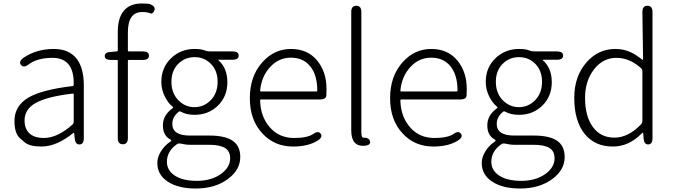

<svg xmlns="http://www.w3.org/2000/svg" viewBox="-20 -828 3865 1102"><path d="M218 13Q150 13 122 -11Q108 -23 94 -35Q63 -63 63 -134Q63 -221 145 -269Q224 -314 397 -334Q403 -335 403 -341Q407 -496 281 -496Q194 -496 144 -458Q115 -436 100 -456Q86 -476 116 -497Q190 -547 289 -547Q379 -547 423 -487Q461 -434 461 -338V-35Q461 0 437 1Q412 2 409 -33L406 -63Q405 -68 401 -65Q305 13 218 13ZM230 -36Q273 -36 315 -57Q354 -76 395 -112Q403 -119 403 -130V-287Q403 -292 398 -291Q250 -274 183 -236Q121 -200 121 -137Q121 -85 153 -59Q182 -36 230 -36Z M685 0Q656 0 656 -36V-479Q656 -484 651 -484H618Q582 -484 581 -506Q581 -528 616 -530L650 -533Q656 -533 656 -539V-645Q656 -725 691 -766.5Q726 -808 793 -808Q831 -808 842 -804Q875 -790 866 -768Q856 -745 841 -752Q826 -759 796 -759Q714 -759 714 -642V-538Q714 -533 719 -533H799Q835 -533 835 -509Q835 -484 799 -484H719Q714 -484 714 -479V-36Q714 0 685 0Z M1103 254Q1003 254 943 214.5Q883 175 883 108Q883 73 904.5 39.5Q926 6 955 -13Q963 -19 963 -21.5Q963 -24 955 -29Q915 -52 915 -108.5Q915 -165 966 -203Q974 -209 974 -211Q974 -213 966 -220Q946 -236 927 -272Q906 -313 906 -358Q906 -440 961.5 -493.5Q1017 -547 1097 -547Q1134 -547 1154 -539Q1168 -533 1183 -533H1314Q1350 -533 1350 -509Q1350 -485 1314 -485H1235Q1230 -485 1234 -482Q1285 -437 1285 -356Q1285 -275 1231 -222Q1177 -169 1097 -169Q1049 -169 1018 -187Q1011 -191 1005 -186Q969 -157 969 -117Q969 -50 1069 -50H1181Q1272 -50 1315.5 -20Q1359 10 1359 73Q1359 146 1290 198Q1216 254 1103 254ZM1249 170Q1301 132 1301 81Q1301 39 1271 21Q1241 3 1180 3H1071Q1045 3 1015 -4Q1004 -6 995 0Q938 40 938 101Q938 150 983.5 180Q1029 210 1111 210Q1193 210 1249 170ZM1003 -253.5Q1042 -213 1096.5 -213Q1151 -213 1190 -253.5Q1229 -294 1229 -358Q1229 -422 1191 -461Q1153 -500 1097 -500Q1041 -500 1002.5 -461Q964 -422 964 -358Q964 -294 1003 -253.5Z M1662 13Q1556 13 1487 -61Q1414 -138 1414 -264.5Q1414 -391 1486 -471Q1554 -547 1649.5 -547Q1745 -547 1799.5 -481.5Q1854 -416 1854 -318Q1854 -299 1853 -280Q1851 -257 1816 -257H1478Q1473 -257 1473 -252Q1475 -159 1528.5 -97.5Q1582 -36 1668 -36Q1744 -36 1778 -59Q1807 -80 1821 -60Q1834 -40 1803 -21Q1749 13 1662 13ZM1473 -308Q1473 -303 1478 -303H1796Q1801 -303 1801 -308Q1801 -398 1760.5 -447.5Q1720 -497 1650.5 -497Q1581 -497 1533 -446Q1481 -392 1473 -308Z M1996 -79V-759Q1996 -795 2025 -795Q2054 -795 2054 -759V-73Q2054 -37 2065 -38Q2099 -39 2104 -16Q2108 6 2071 9Q1996 13 1996 -79Z M2467 13Q2361 13 2292 -61Q2219 -138 2219 -264.5Q2219 -391 2291 -471Q2359 -547 2454.5 -547Q2550 -547 2604.5 -481.5Q2659 -416 2659 -318Q2659 -299 2658 -280Q2656 -257 2621 -257H2283Q2278 -257 2278 -252Q2280 -159 2333.5 -97.5Q2387 -36 2473 -36Q2549 -36 2583 -59Q2612 -80 2626 -60Q2639 -40 2608 -21Q2554 13 2467 13ZM2278 -308Q2278 -303 2283 -303H2601Q2606 -303 2606 -308Q2606 -398 2565.5 -447.5Q2525 -497 2455.5 -497Q2386 -497 2338 -446Q2286 -392 2278 -308Z M2965 254Q2865 254 2805 214.5Q2745 175 2745 108Q2745 73 2766.5 39.5Q2788 6 2817 -13Q2825 -19 2825 -21.5Q2825 -24 2817 -29Q2777 -52 2777 -108.5Q2777 -165 2828 -203Q2836 -209 2836 -211Q2836 -213 2828 -220Q2808 -236 2789 -272Q2768 -313 2768 -358Q2768 -440 2823.5 -493.5Q2879 -547 2959 -547Q2996 -547 3016 -539Q3030 -533 3045 -533H3176Q3212 -533 3212 -509Q3212 -485 3176 -485H3097Q3092 -485 3096 -482Q3147 -437 3147 -356Q3147 -275 3093 -222Q3039 -169 2959 -169Q2911 -169 2880 -187Q2873 -191 2867 -186Q2831 -157 2831 -117Q2831 -50 2931 -50H3043Q3134 -50 3177.5 -20Q3221 10 3221 73Q3221 146 3152 198Q3078 254 2965 254ZM3111 170Q3163 132 3163 81Q3163 39 3133 21Q3103 3 3042 3H2933Q2907 3 2877 -4Q2866 -6 2857 0Q2800 40 2800 101Q2800 150 2845.5 180Q2891 210 2973 210Q3055 210 3111 170ZM2865 -253.5Q2904 -213 2958.5 -213Q3013 -213 3052 -253.5Q3091 -294 3091 -358Q3091 -422 3053 -461Q3015 -500 2959 -500Q2903 -500 2864.5 -461Q2826 -422 2826 -358Q2826 -294 2865 -253.5Z M3497 13Q3395 13 3336 -59Q3276 -134 3276 -266Q3276 -391 3347 -471Q3414 -547 3512 -547Q3557 -547 3596 -530Q3628 -516 3667 -485Q3671 -482 3671 -487L3667 -759Q3667 -795 3696 -795Q3725 -795 3725 -759V-35Q3725 0 3701 1Q3677 2 3674 -33L3672 -61Q3671 -67 3669.5 -67Q3668 -67 3660 -59Q3588 13 3497 13ZM3659 -114Q3667 -122 3667 -134V-419Q3667 -430 3659 -437Q3594 -496 3517.5 -496Q3441 -496 3389.5 -430Q3338 -364 3338 -266Q3338 -161 3382.5 -99.5Q3427 -38 3506.5 -38Q3586 -38 3659 -114Z"/></svg>

Font: Resource Han Rounded CN Light
Style: Regular
Weight: 300
Designer: Cyano Hao (round all glyphs); Ryoko NISHIZUKA 西塚涼子 (kana, bopomofo & ideographs); Paul D. Hunt (Latin, Greek & Cyrillic)
Foundry: Cyano Hao
Version: 0.990